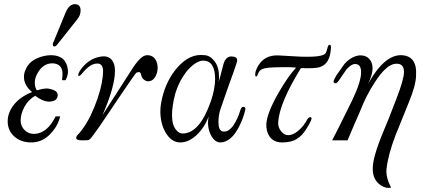

<svg xmlns="http://www.w3.org/2000/svg" viewBox="-20 -674 2030 922"><path d="M306 -339Q309 -315 295 -289H278Q278 -290 280 -313Q283 -368 232 -370Q186 -370 160 -322Q147 -300 147 -275Q147 -256 157 -240Q190 -250 209 -249Q235 -245 247 -236.5Q259 -228 257 -214Q254 -185 211 -186Q184 -188 149 -214Q117 -196 98 -162Q79 -128 79 -94Q80 -67 99 -48.5Q118 -30 146 -31Q207 -34 247 -115H269Q257 -66 219 -28Q183 8 135 10Q83 11 51 -16.5Q19 -44 17 -86Q15 -130 45.5 -169.5Q76 -209 134 -232Q95 -264 95 -305Q95 -322 102 -337Q117 -377 160 -395Q193 -409 226 -409Q298 -408 306 -339ZM367 -624Q367 -600 351 -581L254 -459Q246 -449 239 -451Q228 -456 239 -477L296 -616Q313 -654 339 -654Q367 -654 367 -624Z M735 -368Q737 -356 737 -349Q737 -326 726.5 -307Q716 -288 701 -285Q688 -281 675.5 -288.5Q663 -296 659 -310Q656 -328 647 -328Q643 -328 635 -325Q630 -322 547 -199Q426 -17 412 -6Q410 -4 404 -1Q393 -1 376 0Q346 0 346 -11Q346 -15 349 -22Q364 -37 373 -50Q397 -82 415 -119Q455 -203 469 -278Q475 -310 475 -331Q475 -369 447 -369Q413 -369 375 -322Q361 -305 356 -311Q353 -315 364 -335Q404 -393 463 -402Q508 -410 525 -373Q532 -358 532 -333Q532 -258 472 -121Q492 -151 584 -295Q623 -358 639 -377Q665 -409 687 -409Q724 -409 735 -368Z M1158 -147Q1148 -104 1127 -64Q1090 8 1039 10Q1014 11 995 -21Q972 -63 982 -115Q961 -59 923 -24.5Q885 10 846 10Q803 10 775 -38Q751 -79 750 -137Q750 -161 754 -181Q770 -269 818 -333Q877 -410 944 -410Q957 -410 964 -409Q991 -406 1011 -379Q1032 -351 1032 -303Q1032 -294 1030 -280Q1035 -295 1046 -339Q1054 -374 1060 -383Q1071 -403 1091 -403Q1119 -403 1119 -384Q1119 -377 1104 -335Q1085 -284 1039 -151Q1029 -121 1029 -87Q1029 -49 1048 -43Q1076 -37 1100 -71Q1121 -101 1135 -147Q1140 -161 1148 -161Q1160 -161 1158 -147ZM993 -189Q1013 -249 1013 -295Q1013 -381 957 -383Q923 -383 881 -337Q840 -287 821 -222Q806 -164 806 -121Q806 -72 827 -49Q840 -33 857 -33Q939 -33 993 -189Z M1569 -442Q1565 -369 1519 -353Q1498 -344 1425 -347Q1322 -180 1316 -88Q1314 -63 1330 -43.5Q1346 -24 1364 -25Q1397 -25 1435 -69Q1449 -88 1454 -98Q1461 -110 1468 -111Q1476 -113 1476 -105Q1476 -95 1453 -58Q1431 -22 1407 -8Q1380 10 1335 10Q1294 10 1274 -19Q1257 -45 1259 -81Q1264 -135 1318 -229Q1366 -312 1402 -349Q1374 -353 1311 -351Q1259 -350 1241 -343Q1228 -338 1222 -326Q1218 -316 1215 -310.5Q1212 -305 1209 -307Q1206 -308 1206 -311Q1203 -329 1219 -357Q1250 -410 1315 -408L1421 -402Q1529 -398 1543 -418Q1548 -425 1553 -445Q1556 -459 1563 -459Q1571 -459 1569 -442Z M1978 -311Q1977 -264 1943 -182L1878 -21Q1843 72 1836 138Q1832 177 1858 227Q1835 232 1812 218Q1770 192 1770 138Q1768 87 1818 -35Q1843 -93 1883 -198Q1920 -294 1920 -328Q1920 -349 1910.5 -359Q1901 -369 1881 -368Q1836 -366 1780 -279Q1738 -215 1710 -142Q1683 -81 1649 0H1575Q1591 -29 1672 -194Q1714 -282 1714 -327Q1714 -362 1692 -366Q1671 -371 1644 -341L1611 -293Q1599 -274 1592 -274Q1582 -274 1582 -283Q1582 -290 1596 -313L1635 -368Q1667 -403 1705 -408Q1734 -410 1751.5 -393Q1769 -376 1769 -346Q1769 -316 1748 -272Q1825 -410 1906 -409Q1984 -407 1978 -311Z"/></svg>

Font: GFS Solomos
Style: Regular
Weight: 400
Designer: George D. Matthiopoulos
Foundry: George D. Matthiopoulos
Version: Version 1.000